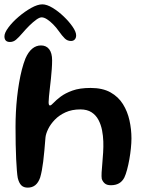

<svg xmlns="http://www.w3.org/2000/svg" viewBox="-44 -834 674 879"><path d="M82.9 25Q64.1 25 53.4 14.2Q42.8 3.4 37.3 -19.2Q35.1 -31 33.3 -52.9Q31.5 -74.8 30 -105.3Q28.4 -135.8 27.8 -173.2Q27.1 -210.6 27.1 -253.4Q27.1 -285.9 28.8 -320.3Q30.6 -354.8 34.2 -388.7Q37.9 -422.6 43.4 -454.7Q48.8 -486.8 56.1 -515.2Q63.4 -543.6 72.5 -566.4Q85.5 -596.2 103.5 -611.1Q121.4 -626 143.7 -626Q167.6 -626 181.1 -608.7Q194.6 -591.4 194.6 -557.5Q194.6 -539.4 193 -517.5Q191.4 -495.6 189.1 -473.2Q186.7 -450.7 184.2 -429.6Q181.8 -408.6 180.2 -392Q178.6 -375.4 178.6 -366.1Q178.6 -351.1 184.7 -351.1Q190.1 -351.1 201.3 -363.3Q212.5 -375.4 233.3 -391.3Q254.1 -407.1 287.5 -419.3Q320.9 -431.4 370.7 -431.4Q425.5 -431.4 461.7 -411.2Q497.8 -391 518.9 -357.2Q539.9 -323.5 548.8 -282.6Q557.8 -241.7 557.8 -200.3Q557.8 -179.8 555.2 -154.8Q552.7 -129.8 548.2 -104.5Q543.7 -79.3 537.8 -57.3Q532 -35.3 525.1 -20.9Q515.9 -3.3 500.8 5.3Q485.7 14 463.5 14Q445.6 14 436 6Q426.4 -2 421.9 -15.1Q420.2 -25.6 421.2 -44.2Q422.2 -62.9 424.5 -86.7Q426.8 -110.4 428.2 -136.2Q429.8 -161.9 429 -186.1Q428.2 -211.8 423.2 -237.7Q418.1 -263.6 406.7 -285.2Q395.3 -306.8 375.2 -319.9Q355 -333.1 323.8 -333.1Q285.2 -333.1 256 -319.8Q226.8 -306.5 207.1 -286Q187.3 -265.5 176.6 -243.5Q165.9 -221.6 164.2 -204.5Q161.6 -171.7 159.1 -144.3Q156.6 -116.9 153.8 -94.5Q150.9 -72.1 147.6 -54.1Q144.2 -36 139.8 -21.2Q131.9 1.8 117.8 13.4Q103.6 25 82.9 25ZM1.6 -641.8Q-23.7 -641.8 -23.7 -667.6Q-23.7 -684 -5.3 -708.5Q13 -733.1 41.1 -757.1Q69.2 -781.2 98.6 -797.6Q128.1 -814.1 149.8 -814.1Q170.3 -814.1 196.8 -798.1Q223.2 -782.2 247.8 -758.5Q272.5 -734.9 288.6 -711.3Q304.6 -687.8 304.6 -672.3Q304.6 -660.2 298.2 -653.3Q291.8 -646.4 281 -646.4Q264.4 -646.4 252.6 -658Q240.7 -669.5 224.3 -692.7Q213.7 -707.9 199.7 -722.1Q185.7 -736.4 171.7 -745.5Q157.7 -754.6 146.6 -754.6Q136.9 -754.6 121.8 -743.7Q106.8 -732.8 90.4 -716.7Q74.1 -700.5 60 -683.9Q41.4 -662.2 29.1 -652Q16.9 -641.8 1.6 -641.8Z"/></svg>

Font: Gluten Thin
Style: Regular
Weight: 100
Designer: Tyler Finck
Foundry: Etcetera Type Company
Version: Version 1.300